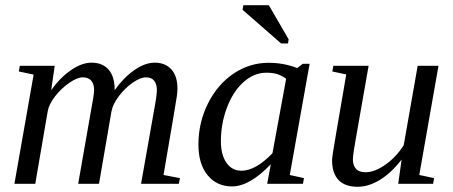

<svg xmlns="http://www.w3.org/2000/svg" viewBox="-20 -715 1762 747"><path d="M426.3 -364.3Q459.5 -411.6 501.5 -441.4Q543.5 -471.2 582 -471.2Q623 -471.2 646.7 -445.1Q670.4 -418.9 670.4 -369.6Q670.4 -358.9 668.2 -341.6Q666 -324.2 616.2 -34.2L680.2 -22L675.8 0H528.8L579.1 -284.2Q590.3 -343.3 590.3 -365.2Q590.3 -387.2 580.1 -400.6Q569.8 -414.1 547.9 -414.1Q526.4 -414.1 496.6 -393.6Q466.8 -373 442.6 -341.1Q418.5 -309.1 413.6 -281.2L365.2 0H284.2L334 -284.2Q346.2 -348.1 346.2 -365.2Q346.2 -387.2 335.4 -400.6Q324.7 -414.1 301.8 -414.1Q280.3 -414.1 249 -392.3Q217.8 -370.6 193.8 -339.6Q169.9 -308.6 165.5 -281.2L117.2 0H36.1L110.8 -424.8L53.2 -437L57.1 -459H192.9L179.2 -364.3Q213.4 -412.6 255.9 -441.9Q298.3 -471.2 335.9 -471.2Q378.9 -471.2 402.6 -444.1Q426.3 -417 426.3 -364.3Z M1107.4 -34.2 1162.6 -22 1158.7 0H1019.5L1033.7 -76.2Q951.2 10.3 882.8 10.3Q823.7 10.3 787.8 -33.2Q752 -76.7 752 -152.8Q752 -238.3 789.3 -312.7Q826.7 -387.2 889.2 -429Q951.7 -470.7 1024.9 -470.7Q1084 -470.7 1136.2 -450.2L1158.2 -466.8H1184.6ZM1093.3 -408.7Q1074.2 -421.9 1057.6 -427Q1041 -432.1 1016.6 -432.1Q967.8 -432.1 927 -395.3Q886.2 -358.4 862.8 -295.9Q839.4 -233.4 839.4 -165.5Q839.4 -113.3 860.8 -82Q882.3 -50.8 919.4 -50.8Q974.6 -50.8 1040 -118.7ZM1073.7 -545.9 923.8 -676.8 926.8 -694.8H1025.9L1103 -562L1100.6 -545.9Z M1353 -94.2Q1353 -72.3 1364.7 -58.6Q1376.5 -44.9 1401.9 -44.9Q1438.5 -44.9 1481 -75.4Q1523.4 -106 1550.8 -150.4L1605 -459H1686L1611.3 -34.2L1668.9 -22L1665 0H1529.3L1542.5 -94.2Q1502 -42 1458 -15.1Q1414.1 11.7 1371.1 11.7Q1321.8 11.7 1296.9 -14.9Q1272 -41.5 1272 -91.3Q1272 -98.6 1274.7 -117.4Q1277.3 -136.2 1327.1 -425.3L1272.9 -437L1276.9 -459H1414.1L1364.3 -175.3Q1353 -113.8 1353 -94.2Z"/></svg>

Font: Liberation Serif
Style: Italic
Weight: 400
Italic angle: -16.333°
Designer: Steve Matteson
Foundry: Ascender Corporation
Version: Version 2.1.5